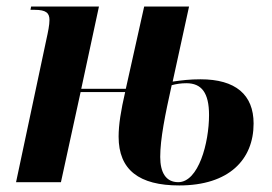

<svg xmlns="http://www.w3.org/2000/svg" viewBox="-20 -556 830 586"><path d="M527 10C679 10 754 -69 754 -179C754 -267 699 -314 592 -314C559 -314 536 -311 507 -307L557 -536H420L364 -285H228L282 -536H75L73 -526H86C121 -526 131 -516 131 -495C131 -480 127 -460 121 -433L29 0H166L226 -275H362C349 -219 342 -175 342 -139C342 -37 405 10 527 10ZM524 0C486 0 469 -30 469 -77C469 -132 484 -206 504 -296C519 -300 533 -302 549 -302C595 -302 618 -273 618 -205C618 -120 586 0 524 0Z"/></svg>

Font: Noto Serif Display Condensed
Style: Bold Italic
Weight: 700
Width: 3
Italic angle: -12°
Designer: Monotype Design Team
Foundry: Monotype Imaging Inc.
Version: Version 2.009